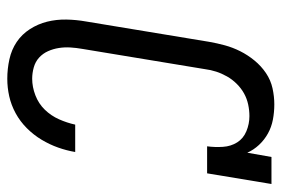

<svg xmlns="http://www.w3.org/2000/svg" viewBox="-146 -638 791 540"><g transform="rotate(90 250.0 -367.5)"><path d="M201 8Q173 8 146 2Q119 -4 97.5 -18.5Q76 -33 61.5 -55.5Q47 -78 40.5 -104Q34 -130 34.5 -158Q35 -186 40 -214L97 -559Q101 -582 107 -604Q113 -626 123.5 -647Q134 -668 149.5 -687Q165 -706 185 -719.5Q205 -733 228 -738Q251 -743 273 -743Q295 -743 316 -739Q337 -735 355 -725Q373 -715 387 -700Q401 -685 409 -667L421 -735H497L467 -554H391Q394 -576 392.5 -598.5Q391 -621 380 -638.5Q369 -656 348.5 -664.5Q328 -673 306 -673Q290 -673 273.5 -669.5Q257 -666 242.5 -658Q228 -650 215.5 -637.5Q203 -625 194.5 -610Q186 -595 181 -579.5Q176 -564 174 -548L117 -203Q114 -186 113 -169.5Q112 -153 114.5 -137Q117 -121 123.5 -106.5Q130 -92 141.5 -81.5Q153 -71 169 -66.5Q185 -62 201 -62Q224 -62 247.5 -71Q271 -80 288 -97.5Q305 -115 315 -137.5Q325 -160 330 -183H407Q403 -159 394.5 -135Q386 -111 372.5 -88.5Q359 -66 340 -47Q321 -28 298 -15.5Q275 -3 250.5 2.5Q226 8 201 8Z"/></g></svg>

Font: Iosevka Slab Oblique
Style: Regular
Weight: 400
Italic angle: -9°
Monospace: yes
Designer: Belleve Invis
Foundry: Belleve Invis
Version: Version 11.1.1; ttfautohint (v1.8.3)